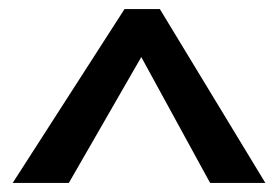

<svg xmlns="http://www.w3.org/2000/svg" viewBox="-20 -833 615 424"><path d="M444 -429 292 -707 132 -429H8L255 -813H333L566 -429Z"/></svg>

Font: BioRhyme Expanded
Style: Bold
Weight: 700
Width: 7
Designer: Aoife Mooney
Foundry: Aoife Mooney Type
Version: Version 1.000